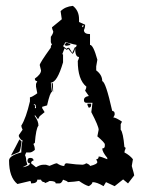

<svg xmlns="http://www.w3.org/2000/svg" viewBox="-20 -619 484 651"><path d="M227.1 -599.1Q248 -583 248 -553.7V-544.4L268.6 -535.2Q268.6 -524.9 264.6 -517.1Q264.6 -503.4 285.2 -503.4V-466.8Q296.4 -466.8 310.1 -416.5L306.2 -394V-380.4Q326.7 -365.2 326.7 -343.8Q338.4 -341.8 360.4 -243.2Q368.7 -241.7 368.7 -234.4V-229.5L364.3 -220.7Q372.6 -220.7 393.6 -206.5L389.2 -197.8V-179.2Q397.5 -170.4 401.9 -120.1Q405.8 -120.1 405.8 -115.7Q401.9 -106.9 401.9 -102.1Q419.9 -92.8 430.7 -79.1L426.8 -56.2Q435.1 -27.3 435.1 -24.4L414.1 2.9L397.5 -10.7L368.7 12.2L339.4 -1.5L331.1 12.2Q308.6 -1.5 293.5 -1.5Q293.5 4.9 281.2 12.2Q269 9.3 248 -5.4Q234.4 -2.9 210.4 -1.5Q207.5 -5.4 193.8 -9.8Q188.5 2.9 181.2 2.9H168.9Q168.9 -5.4 147.9 -5.4Q143.6 -2 131.8 2L131.3 -1.5Q121.1 -1.5 119.1 -9.8H106.4Q106.4 2.9 85.4 2.9Q85.4 -3.4 82.5 -5.4L39.1 4.9Q10.7 -17.6 10.7 -74.7Q10.7 -91.3 52.2 -102.1Q52.2 -126 56.6 -143.1Q50.3 -143.1 43.9 -156.7V-161.1L56.6 -179.2Q52.2 -188.5 52.2 -192.9Q68.4 -218.8 81.5 -275.4V-289.1Q87.4 -289.1 106.4 -302.7L102.1 -325.2V-334.5L106.4 -343.8Q98.1 -343.8 98.1 -352.5Q119.1 -367.2 119.1 -380.4L114.7 -398.4Q114.7 -405.3 152.3 -457.5Q152.3 -466.8 156.2 -466.8L152.3 -476.1V-494.1Q160.6 -505.4 160.6 -512.2Q156.2 -521.5 156.2 -526.4L189.5 -553.7L185.5 -581.1Q200.7 -596.7 227.1 -599.1ZM260.3 -534.2 258.3 -527.3H261.7L263.7 -532.7ZM202.1 -476.1 193.8 -462.4 206.1 -453.1Q206.1 -457 214.4 -457L225.1 -439.5L233.4 -458Q239.7 -459 239.7 -466.8Q236.3 -466.8 202.1 -476.1ZM234.9 -455.6Q231.4 -439 225.6 -436.5L210.9 -454.1L207 -449.7L198.7 -455.1L190.9 -434.6L193.8 -435.1V-407.7Q173.8 -338.9 152.3 -338.9L156.2 -307.1Q149.9 -307.1 139.6 -261.7L123 -256.8V-252.4L131.3 -238.8L114.7 -225.1L108.9 -214.8L98.1 -229.5V-225.1Q110.4 -208.5 110.4 -192.9Q102.1 -184.1 98.1 -133.8Q93.8 -133.8 93.8 -129.4Q98.1 -121.1 98.1 -110.8Q87.9 -102.1 81.5 -102.1H68.8L64.9 -92.8Q68.8 -85 68.8 -74.7L72.8 -60.5L56.6 -51.8Q81.5 -56.2 81.5 -65.4Q73.2 -65.4 73.2 -74.7Q74.2 -83.5 81.5 -83.5H85.4Q93.8 -82 93.8 -74.7Q85.4 -73.2 85.4 -65.4L102.1 -51.8Q115.7 -60.5 127.4 -60.5H135.7L147.9 -56.6Q167.5 -65.4 172.9 -65.4Q186.5 -56.2 197.8 -56.2Q199.2 -65.4 206.1 -65.4Q241.7 -60.5 260.3 -60.5Q264.6 -60.5 272.9 -65.4Q285.2 -60.5 285.2 -56.2Q310.1 -62 310.1 -69.8L306.2 -79.1Q314.5 -79.1 314.5 -88.4Q322.3 -88.4 343.8 -79.1V-83.5Q326.7 -104 326.7 -115.7Q335.4 -115.7 335.4 -124.5V-129.4Q335.4 -135.3 310.1 -156.7L314.5 -179.2Q314.5 -190.9 289.6 -238.8L293.5 -270.5H272.9Q264.6 -270.5 264.6 -279.8Q264.6 -291 281.2 -293.5L268.6 -311.5Q272.9 -320.3 272.9 -325.2Q243.7 -348.6 243.7 -412.1Q248 -420.9 248 -425.8Q237.3 -425.8 235.4 -443.8ZM203.6 -474.1 210.4 -472.7Q218.8 -470.7 218.8 -467.8Q218.8 -465.8 206.5 -463.9Q200.2 -463.9 198.7 -467.8Q202.1 -468.8 203.6 -474.1ZM154.8 -336.9H159.2L160.2 -307.6L158.2 -310.5ZM93.8 -266.1 99.6 -259.8 98.1 -252.4H102.1V-256.8Q102.1 -266.1 93.8 -266.1ZM276.4 -267.6H289.1V-263.2Q289.1 -253.9 280.8 -253.9L276.4 -263.2ZM45.9 -146.5 53.2 -139.2Q49.3 -107.9 44.9 -103.5L17.1 -91.8Q32.7 -120.1 45.9 -146.5Z"/></svg>

Font: Truetypewriter PolyglOTT
Style: Regular
Weight: 400
Designer: Sergey Beatoff a.k.a. Sam_T
Version: Version 3.76